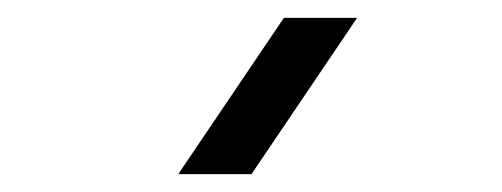

<svg xmlns="http://www.w3.org/2000/svg" viewBox="-20 -995 562 215"><path d="M261.6 -800 379.9 -975H297.9L179.6 -800Z"/></svg>

Font: Manrope
Style: SemiBoldItalic
Weight: 600
Italic angle: -15°
Designer: Mikhail Sharanda
Foundry: Mikhail Sharanda
Version: Version 4.502;hotconv 1.0.109;makeotfexe 2.5.65596